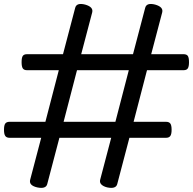

<svg xmlns="http://www.w3.org/2000/svg" viewBox="-20 -917 965 960"><path d="M166 20Q123 10 131 -19L186 -228H28Q13 -228 6.5 -237Q0 -246 0 -268Q0 -291 6.5 -299.5Q13 -308 28 -308H207L274 -566H115Q100 -566 94 -575Q88 -584 88 -606Q88 -629 94 -637.5Q100 -646 115 -646H295L356 -878Q363 -905 406 -894Q448 -882 441 -855L386 -646H645L706 -878Q713 -905 756 -894Q798 -882 791 -855L736 -646H898Q913 -646 919 -637.5Q925 -629 925 -606Q925 -584 919 -575Q913 -566 898 -566H715L648 -308H810Q825 -308 831.5 -299.5Q838 -291 838 -268Q838 -246 831.5 -237Q825 -228 810 -228H627L566 4Q559 29 516 20Q496 15 486.5 5Q477 -5 481 -19L536 -228H277L216 4Q209 29 166 20ZM298 -308H557L624 -566H365Z"/></svg>

Font: Playwrite FR Trad
Style: Regular
Weight: 400
Designer: Veronika Burian, José Scaglione
Foundry: TypeTogether
Version: Version 1.000